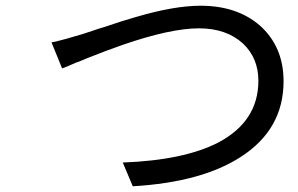

<svg xmlns="http://www.w3.org/2000/svg" viewBox="-20 -669 1040 671"><path d="M214 -534 241 -542 269 -550 305 -562 326 -569 349 -576Q407 -596 453 -609Q588 -649 681 -649Q808 -649 888 -580Q971 -506 971 -385Q971 -217 822 -121Q685 -32 444 -18L409 -101Q623 -109 743 -171Q883 -245 883 -387Q883 -466 829 -517Q771 -570 675 -570Q576 -570 408 -512Q356 -494 283 -465Q275 -462 257 -454Q249 -452 234 -445Q204 -432 197 -430L160 -521Q167 -522 175.5 -524Q184 -526 195 -529Q206 -532 214 -534Z"/></svg>

Font: Source Han Sans Regular
Style: Regular
Weight: 400
Designer: Ryoko NISHIZUKA  (kana & ideographs); Paul D. Hunt (Latin, Greek & Cyrillic); Wenlong ZHANG  (bopomofo); Sandoll Communi
Foundry: Adobe Systems Incorporated
Version: Version 1.00 January 18, 2024, initial release